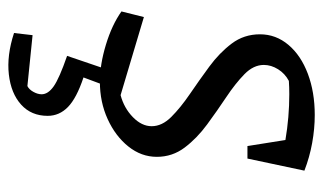

<svg xmlns="http://www.w3.org/2000/svg" viewBox="-172 -358 750 445"><g transform="rotate(90 202.5 -135.0)"><path d="M6 -42 19 -94 200 -40Q230 -48 251 -68.5Q272 -89 272 -112Q272 -136 250.5 -157.5Q229 -179 197.5 -200.5Q166 -222 134 -245.5Q102 -269 80.5 -297.5Q59 -326 59 -363Q59 -400 83.5 -429Q108 -458 150.5 -474Q193 -490 246 -490Q278 -490 311 -484Q344 -478 375 -466L347 -334H318L304 -422Q251 -431 198 -431Q181 -431 167 -430Q150 -421 140 -405Q130 -389 130 -372Q130 -348 151.5 -327Q173 -306 204.5 -285Q236 -264 268 -240.5Q300 -217 321.5 -188.5Q343 -160 343 -124Q343 -88 319 -58Q295 -28 255.5 -10Q216 8 169 8Q129 8 83 -6Q37 -20 6 -42ZM142 -13H181L159 46Q207 62 227.5 82Q248 102 248 129Q248 167 222 190.5Q196 214 152 219Q108 224 56 207L61 164L179 176Q187 172 192.5 162Q198 152 198 143Q198 128 179.5 115Q161 102 109 84Z"/></g></svg>

Font: Piazzolla
Style: Italic
Weight: 400
Italic angle: -11.3°
Designer: Juan Pablo del Peral
Foundry: Huerta Tipografica
Version: Version 1.330